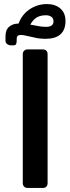

<svg xmlns="http://www.w3.org/2000/svg" viewBox="-20 -919 346 944"><path d="M32 -696Q24 -696 15.5 -702Q7 -708 7 -719V-740Q7 -773 25.5 -788Q44 -803 70 -803Q80 -803 92 -802.5Q104 -802 117 -800L162 -792Q176 -789 187 -788Q198 -787 207 -787Q243 -787 243 -814Q243 -829 232.5 -836.5Q222 -844 205 -844Q173 -844 153 -828Q133 -812 121 -780L66 -787Q81 -841 121 -870Q161 -899 211 -899Q252 -899 277 -877Q302 -855 302 -816Q302 -772 277 -750Q252 -728 202 -728Q190 -728 176.5 -729.5Q163 -731 147 -735L110 -743Q103 -745 96 -746Q89 -747 81 -747Q62 -747 62 -728V-718Q62 -708 59 -702Q56 -696 46 -696ZM115 5Q105 5 98.5 -1.5Q92 -8 92 -18V-653Q92 -663 98.5 -669.5Q105 -676 115 -676H191Q202 -676 208 -669.5Q214 -663 214 -653V-18Q214 -8 208 -1.5Q202 5 191 5Z"/></svg>

Font: Rubik SemiBold
Style: Regular
Weight: 600
Designer: Hubert and Fischer
Foundry: Hubert and Fischer
Version: Version 2.300;gftools[0.9.30]